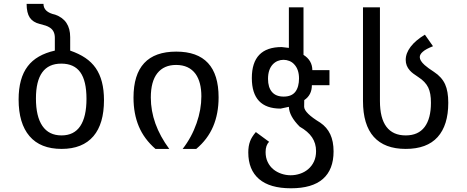

<svg xmlns="http://www.w3.org/2000/svg" viewBox="-20 -781 2448 1007"><path d="M470.2 -66.9Q525.4 -131.8 525.4 -255.9Q525.4 -361.8 481.9 -424.3Q460.4 -455.1 427.5 -477.3Q394.5 -499.5 348.1 -515.6V-585.9Q348.1 -676.3 269.5 -704.1Q208 -717.3 208 -760.7H119.6Q119.6 -713.4 136.2 -688.7Q152.8 -664.1 188.5 -655.3Q207 -650.9 219.5 -646.7Q231.9 -642.6 242.2 -635.7Q267.6 -618.7 267.6 -583V-515.6Q170.9 -493.7 125.5 -433.6Q77.6 -371.1 77.6 -259.3Q77.6 -133.8 134.8 -66.9Q191.9 0 303.2 0Q413.1 0 470.2 -66.9ZM168.5 -264.6Q168.5 -447.3 301.3 -447.3Q368.7 -447.3 401.1 -402.1Q433.6 -356.9 433.6 -262.7Q433.6 -168.5 400.9 -119.6Q368.2 -70.8 302.7 -70.8Q236.3 -70.8 202.4 -120.4Q168.5 -169.9 168.5 -264.6Z M867.7 0Q771 -130.9 771 -269.5Q771 -354 805.4 -397.2Q839.8 -440.4 903.8 -440.4Q971.2 -440.4 1005.9 -393.1Q1036.1 -350.1 1036.1 -275.9Q1036.1 -206.5 1011.2 -135.3Q985.4 -61 938 0H1009.3Q1068.8 -49.8 1097.7 -117.2Q1126.5 -184.6 1126.5 -270.5Q1126.5 -510.3 904.3 -510.3Q680.2 -510.3 680.2 -269Q680.2 -184.6 708 -118.2Q735.8 -51.8 795.4 0Z M1729.5 13.2Q1729.5 -39.6 1712.2 -76.7Q1694.8 -113.8 1659.7 -137.7Q1576.2 -188.5 1575.2 -220.7L1575.7 -255.9Q1615.7 -282.7 1615.7 -334H1708V-413.1H1618.2Q1617.7 -464.4 1571.8 -493.2V-742.7H1495.1V-529.8L1457.5 -534.2Q1300.8 -534.2 1300.8 -371.6Q1300.8 -211.4 1451.7 -211.4L1495.1 -220.7Q1496.6 -171.9 1551.8 -116.7Q1595.7 -91.8 1616.7 -60.5Q1637.7 -29.3 1637.7 11.7Q1637.7 42.5 1626.7 66.2Q1615.7 89.8 1596.2 106.4Q1577.6 122.1 1553.7 130.1Q1529.8 138.2 1504.4 138.2Q1479.5 138.2 1455.8 130.1Q1432.1 122.1 1414.1 107.4Q1395 91.8 1384 68.8Q1373 45.9 1373 16.6Q1373 -19.5 1391.6 -37.1L1321.8 -88.4Q1298.8 -61 1291.5 -39.6Q1282.2 -15.1 1282.2 18.6Q1282.2 109.4 1338.6 158Q1395 206.5 1505.9 206.5Q1617.7 206.5 1673.6 157.5Q1729.5 108.4 1729.5 13.2ZM1385.7 -367.2Q1385.7 -417 1411.1 -443.8Q1422.4 -455.6 1436.8 -461.4Q1451.2 -467.3 1466.8 -467.3Q1482.4 -467.3 1497.3 -461.4Q1512.2 -455.6 1522.9 -443.8Q1548.3 -417 1548.3 -369.1Q1548.3 -348.1 1543.5 -330.1Q1538.6 -312 1528.8 -299.3Q1509.3 -274.4 1467.8 -274.4Q1427.2 -274.4 1406.5 -298.6Q1385.7 -322.8 1385.7 -367.2Z M2331.1 -242.2Q2331.1 -302.2 2314.5 -338.9Q2296.9 -377.4 2256.3 -403.8Q2225.1 -423.8 2207 -439.9Q2181.6 -462.9 2181.6 -481.4Q2181.6 -496.1 2197.8 -509.8Q2213.4 -523.9 2251 -538.6L2208.5 -599.1Q2159.7 -569.8 2133.8 -535.9Q2107.9 -502 2107.9 -466.8Q2107.9 -435.5 2129.4 -411.6Q2137.7 -402.3 2147.9 -394.8Q2158.2 -387.2 2174.3 -376.5Q2210.9 -353 2226.1 -321.8Q2233.4 -306.2 2236.8 -286.9Q2240.2 -267.6 2240.2 -242.2Q2240.2 -159.2 2207 -115Q2173.8 -70.8 2107.9 -70.8Q2041 -70.8 2006.8 -116Q1972.7 -161.1 1972.7 -251.5V-742.7H1883.8V-251.5Q1883.8 -126.5 1940.4 -63.2Q1997.1 0 2107.9 0Q2219.2 0 2275.1 -62Q2331.1 -124 2331.1 -242.2Z"/></svg>

Font: Hack Dev
Style: Regular
Weight: 400
Designer: Christopher Simpkins
Foundry: Christopher Simpkins
Version: Version 2.0315